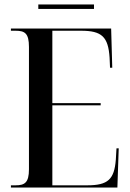

<svg xmlns="http://www.w3.org/2000/svg" viewBox="-20 -842 585 862"><path d="M152 -802H402V-822H152ZM29 0H507L513 -176H503L500 -125C493 -37 465 -10 372 -10H215V-369H432V-379H215V-704H344C437 -704 466 -677 472 -583L474 -538H484L479 -714H29V-704H50C92 -704 110 -692 110 -631V-82C110 -22 91 -10 50 -10H29Z"/></svg>

Font: Noto Serif Display Condensed Medium
Style: Regular
Weight: 500
Width: 3
Designer: Monotype Design Team
Foundry: Monotype Imaging Inc.
Version: Version 2.009